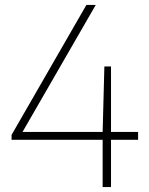

<svg xmlns="http://www.w3.org/2000/svg" viewBox="-20 -760 604 780"><path d="M541 -224V-192H431V0H397V-192H27V-212L331 -740H369L71.5 -224H397L404 -490H431V-224Z"/></svg>

Font: Encode Sans Thin
Style: Regular
Weight: 250
Designer: Multiple Designers
Foundry: Impallari Type
Version: Version 2.000